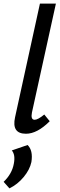

<svg xmlns="http://www.w3.org/2000/svg" viewBox="-34 -731 328 1058"><path d="M109 6Q29 6 49 -85L186 -711H274L142 -111Q134 -71 157 -71Q175 -71 210 -100L240 -63Q171 6 109 6ZM18 307 -14 271Q32 227 42 172Q52 122 31 98L118 68Q149 98 139 162Q130 204 96.5 244.5Q63 285 18 307Z"/></svg>

Font: EauTestInfant Semibold
Style: Italic
Weight: 600
Italic angle: -12°
Designer: Christian Thalmann (Catharsis Fonts)
Version: Version 0.001;PS 000.001;hotconv 1.0.88;makeotf.lib2.5.64775